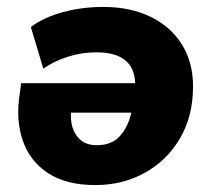

<svg xmlns="http://www.w3.org/2000/svg" viewBox="-20 -523 614 554"><path d="M255 11Q171 11 118.5 -23.5Q66 -58 45.5 -118Q25 -178 37 -253L41 -283H370Q367 -372 258 -372Q215 -372 175 -359Q135 -346 105 -325L69 -445Q106 -473 161.5 -488Q217 -503 278 -503Q356 -503 414.5 -474.5Q473 -446 505 -394.5Q537 -343 537 -274Q537 -188 499.5 -124Q462 -60 398 -24.5Q334 11 255 11ZM259 -104Q303 -104 326.5 -131Q350 -158 359 -198H185Q182 -158 201.5 -131Q221 -104 259 -104Z"/></svg>

Font: Nunito Sans Black
Style: Italic
Weight: 900
Italic angle: -9°
Designer: Vernon Adams
Foundry: Vernon Adams
Version: Version 3.006; ttfautohint (v1.8.3)